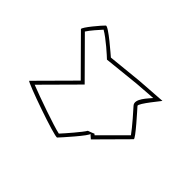

<svg xmlns="http://www.w3.org/2000/svg" viewBox="-105 -724 725 725"><g transform="rotate(45 257.5 -362.0)"><path d="M39 -224C34 -219 258 -140 265 -147C272 -154 350 -241 344 -246L360 -232L474 -347C480 -352 402 -438 395 -446C388 -454 454 -531 448 -526L333 -518L195 -504C190 -508 104 -584 96 -576C88 -569 34 -506 39 -500L176 -362ZM56 -504C66 -520 90 -547 101 -559C130 -543 182 -496 190 -488L334 -503L416 -509C405 -495 365 -457 384 -436C390 -430 440 -373 456 -350L359 -253L354 -257C354 -256 329 -247 329 -247C320 -231 274 -178 259 -162C228 -168 109 -210 64 -228L197 -362Z"/></g></svg>

Font: Ampere
Style: OuLn
Weight: 400
Version: Version 1